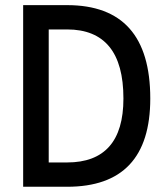

<svg xmlns="http://www.w3.org/2000/svg" viewBox="-20 -713 626 733"><path d="M159.2 0V-92.8H236.3Q343.3 -92.8 397.2 -153.8Q451.2 -214.8 451.2 -336.9Q451.2 -469.2 397.2 -534.9Q343.3 -600.6 236.3 -600.6H161.1L149.4 -693.4H236.3Q553.7 -693.4 553.7 -336.9Q553.7 0 236.3 0ZM68.4 0V-693.4H166V0Z"/></svg>

Font: Cascadia Mono PL
Style: Regular
Weight: 400
Monospace: yes
Designer: Aaron Bell
Foundry: Saja Typeworks
Version: Version 2102.003